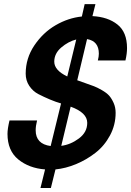

<svg xmlns="http://www.w3.org/2000/svg" viewBox="-20 -815 641 938"><path d="M600.6 -580.1C600.6 -632.2 585 -670.6 553.7 -695.3C522.5 -720.1 481.8 -733.7 431.6 -736.3L446.3 -794.9H393.6L379.9 -734.4C335.6 -729.8 293 -715.7 252 -691.9C210.9 -668.1 176.3 -635.3 147.9 -593.3C119.6 -551.3 105.5 -505.2 105.5 -455.1C105.5 -432.9 111.3 -413.1 123 -395.5C134.8 -377.9 149.4 -364.6 167 -355.5C184.6 -346.4 203.5 -337.6 223.6 -329.1C243.8 -320.6 262 -314.1 278.3 -309.6L227.5 -101.6C178.7 -108.1 154.3 -133.8 154.3 -178.7C154.3 -192.4 156.6 -208.3 161.1 -226.6H26.4C19.9 -199.2 16.6 -177.4 16.6 -161.1C16.6 -106.4 34.2 -64.8 69.3 -36.1C104.5 -7.5 148.1 8.8 200.2 12.7L177.7 103.5H228.5L251 12.7C284.2 9.4 317.7 0.8 351.6 -13.2C385.4 -27.2 417 -45.6 446.3 -68.4C475.6 -91.1 499.3 -119.6 517.6 -153.8C535.8 -188 544.9 -224.6 544.9 -263.7C544.9 -281.2 541.7 -297.4 535.2 -312C528.6 -326.7 521.3 -338.5 513.2 -347.7C505 -356.8 493.3 -365.7 478 -374.5C462.7 -383.3 449.9 -389.6 439.5 -393.6L396 -409.2L357.4 -422.9L405.3 -624C443.7 -617.5 462.9 -593.8 462.9 -552.7C462.9 -543.6 461.3 -532.6 458 -519.5H592.8C598 -541.7 600.6 -561.8 600.6 -580.1ZM352.5 -622.1 308.6 -441.4C266.3 -461.6 245.1 -485.7 245.1 -513.7C245.1 -540.4 256.5 -563.5 279.3 -583C302.1 -602.5 326.5 -615.6 352.5 -622.1ZM406.2 -214.8C406.2 -184.2 392.7 -158.9 365.7 -138.7C338.7 -118.5 309.9 -106.4 279.3 -102.5L325.2 -293.9C379.2 -274.4 406.2 -248 406.2 -214.8Z"/></svg>

Font: FreeUniversal
Style: BoldItalic
Weight: 700
Italic angle: -11°
Version: Version 1.001